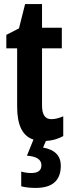

<svg xmlns="http://www.w3.org/2000/svg" viewBox="-20 -681 347 941"><path d="M155 240Q278 240 278 131Q278 58 191 42L205 10Q252 7 290 -14V-111Q258 -97 231 -97Q186 -97 186 -164V-444H283V-545H186V-661H103L73 -542L11 -510V-444H64V-158Q64 -22 144 3L112 82Q183 87 183 129Q183 167 133 167Q108 167 84 160V232Q114 240 155 240Z"/></svg>

Font: Noto Sans UI Condensed
Style: Bold
Weight: 700
Width: 3
Designer: Monotype Design Team
Foundry: Monotype Imaging Inc.
Version: 1.001